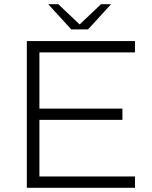

<svg xmlns="http://www.w3.org/2000/svg" viewBox="-20 -896 724 916"><path d="M210 -876 320 -755.8H400L510 -876H462L360 -779.4L258 -876ZM108 -700V0H624V-54H168V-324H564V-378H168V-646H624V-700Z"/></svg>

Font: Resamitz
Style: Regular
Weight: 500
Designer: gluk
Foundry: gluk
Version: Version 0.047